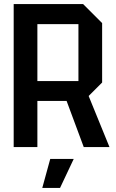

<svg xmlns="http://www.w3.org/2000/svg" viewBox="-20 -720 566 940"><path d="M163 -323H364V-602H163ZM480 -607V-316L414 -250L516 0H390L306 -226H163V0H47V-700H387ZM187 200 226 58H341L274 200Z"/></svg>

Font: Tektur SemiCondensed Medium
Style: Regular
Weight: 500
Width: 4
Designer: Adam Jagosz
Foundry: Adam Jagosz
Version: Version 1.005;gftools[0.9.30]